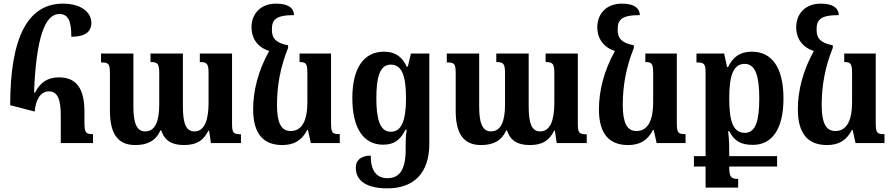

<svg xmlns="http://www.w3.org/2000/svg" viewBox="-20 -786 4908 1055"><path d="M171 -173C175 -236 202 -284 249 -284C298 -284 314 -237 314 -150V0H491V-49C450 -49 444 -57 444 -118V-172C444 -302 398 -361 304 -361C237 -361 198 -328 173 -278H167C179 -577 226 -709 306 -709C352 -709 372 -676 372 -584C445 -584 482 -610 482 -660C482 -720 424 -766 326 -766C136 -766 36 -587 36 -208Z M1078 -492V-445C1119 -445 1126 -435 1126 -381V-222C1126 -128 1105 -64 1048 -64C1001 -64 985 -110 985 -201V-492H807V-445C848 -445 855 -436 855 -379V-210C855 -121 833 -64 778 -64C729 -64 713 -113 713 -201V-492H535V-443C577 -443 584 -437 584 -381V-177C584 -45 632 11 723 11C787 11 835 -10 861 -69H866C885 -11 927 11 991 11C1061 11 1098 -14 1125 -68H1129L1139 0H1304V-48C1260 -48 1255 -58 1255 -109V-492Z M1531 11C1594 11 1638 -13 1668 -72H1672L1688 0H1847V-49C1806 -49 1799 -55 1799 -111V-492H1626V-445C1662 -445 1669 -437 1669 -381V-224C1669 -130 1643 -66 1577 -66C1524 -66 1502 -113 1502 -209C1502 -315 1520 -416 1563 -523V-537C1491 -551 1474 -579 1474 -623C1474 -675 1491 -703 1596 -703C1594 -743 1563 -766 1497 -766C1409 -766 1362 -707 1362 -637C1362 -572 1398 -525 1459 -506C1398 -396 1371 -287 1371 -185C1371 -49 1429 11 1531 11Z M2109 249C2254 249 2339 165 2339 4V-492H2238L2221 -420H2215C2188 -477 2149 -502 2090 -502C1979 -502 1916 -412 1916 -247C1916 -78 1980 9 2084 9C2144 9 2178 -14 2208 -73H2215C2209 -38 2209 -13 2209 18V37C2209 147 2175 193 2109 193C2048 193 2017 151 2017 69C1962 70 1935 95 1935 136C1935 211 2000 249 2109 249ZM2127 -62C2064 -62 2048 -141 2048 -246C2048 -351 2063 -431 2127 -431C2186 -431 2211 -375 2211 -246C2211 -116 2183 -62 2127 -62Z M2978 -492V-445C3019 -445 3026 -435 3026 -381V-222C3026 -128 3005 -64 2948 -64C2901 -64 2885 -110 2885 -201V-492H2707V-445C2748 -445 2755 -436 2755 -379V-210C2755 -121 2733 -64 2678 -64C2629 -64 2613 -113 2613 -201V-492H2435V-443C2477 -443 2484 -437 2484 -381V-177C2484 -45 2532 11 2623 11C2687 11 2735 -10 2761 -69H2766C2785 -11 2827 11 2891 11C2961 11 2998 -14 3025 -68H3029L3039 0H3204V-48C3160 -48 3155 -58 3155 -109V-492Z M3431 11C3494 11 3538 -13 3568 -72H3572L3588 0H3747V-49C3706 -49 3699 -55 3699 -111V-492H3526V-445C3562 -445 3569 -437 3569 -381V-224C3569 -130 3543 -66 3477 -66C3424 -66 3402 -113 3402 -209C3402 -315 3420 -416 3463 -523V-537C3391 -551 3374 -579 3374 -623C3374 -675 3391 -703 3496 -703C3494 -743 3463 -766 3397 -766C3309 -766 3262 -707 3262 -637C3262 -572 3298 -525 3359 -506C3298 -396 3271 -287 3271 -185C3271 -49 3329 11 3431 11Z M3793 129H3857V245H4036V197C4002 197 3987 191 3987 136V129H4250V72H3987V57C3987 24 3987 -17 3981 -65H3987C4015 -11 4051 10 4117 10C4222 10 4285 -76 4285 -245C4285 -414 4222 -502 4111 -502C4047 -502 4007 -473 3981 -418H3975L3959 -492H3807V-443C3850 -443 3857 -435 3857 -386V72H3793ZM4073 -56C4011 -56 3987 -113 3987 -245C3987 -373 4010 -435 4072 -435C4134 -435 4152 -361 4152 -244C4152 -128 4134 -56 4073 -56Z M4524 11C4587 11 4631 -13 4661 -72H4665L4681 0H4840V-49C4799 -49 4792 -55 4792 -111V-492H4619V-445C4655 -445 4662 -437 4662 -381V-224C4662 -130 4636 -66 4570 -66C4517 -66 4495 -113 4495 -209C4495 -315 4513 -416 4556 -523V-537C4484 -551 4467 -579 4467 -623C4467 -675 4484 -703 4589 -703C4587 -743 4556 -766 4490 -766C4402 -766 4355 -707 4355 -637C4355 -572 4391 -525 4452 -506C4391 -396 4364 -287 4364 -185C4364 -49 4422 11 4524 11Z"/></svg>

Font: Noto Serif Armenian Condensed
Style: Bold
Weight: 700
Width: 3
Designer: Monotype Design Team
Foundry: Monotype Imaging Inc.
Version: Version 2.008